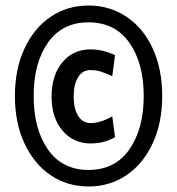

<svg xmlns="http://www.w3.org/2000/svg" viewBox="-20 -713 642 696"><path d="M34 -365Q34 -462 68.5 -536.5Q103 -611 163.5 -652Q224 -693 301 -693Q378 -693 439 -652Q500 -611 534 -536.5Q568 -462 568 -365Q568 -268 533.5 -193.5Q499 -119 438.5 -78Q378 -37 301 -37Q224 -37 163.5 -78Q103 -119 68.5 -193.5Q34 -268 34 -365ZM501 -365Q501 -484 449 -558Q397 -632 301 -632Q205 -632 153.5 -558Q102 -484 102 -365Q102 -246 153.5 -171.5Q205 -97 301 -97Q397 -97 449 -171.5Q501 -246 501 -365ZM167 -363Q167 -440 206 -487Q245 -534 308 -534Q353 -534 397 -513L387 -437Q363 -448 345.5 -453.5Q328 -459 308 -459Q279 -459 263 -433Q247 -407 247 -363Q247 -320 263 -293.5Q279 -267 308 -267Q328 -267 346.5 -273Q365 -279 387 -291L397 -216Q359 -193 308 -193Q246 -193 206.5 -239.5Q167 -286 167 -363Z"/></svg>

Font: Cabin Condensed SemiBold
Style: Regular
Weight: 600
Width: 3
Designer: Pablo Impallari
Foundry: Pablo Impallari. http://www.impallari.com Igino Marini. http://www.ikern.com
Version: Version 2.001